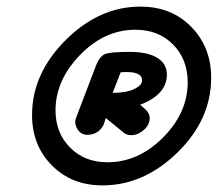

<svg xmlns="http://www.w3.org/2000/svg" viewBox="-20 -738 659 581"><path d="M290 -177Q197 -177 137 -237.5Q77 -298 77 -390Q77 -515 178.5 -616.5Q280 -718 405 -718Q499 -718 559 -656.5Q619 -595 619 -503Q619 -376 517 -276.5Q415 -177 290 -177ZM305 -247Q399 -247 473.5 -322Q548 -397 548 -489Q548 -558 504 -603Q460 -648 390 -648Q296 -648 222 -571.5Q148 -495 148 -404Q148 -336 192 -291.5Q236 -247 305 -247ZM244 -330Q225 -330 214.5 -347Q204 -364 210 -381L271 -541Q282 -568 298 -574.5Q314 -581 372 -581Q427 -581 456 -563Q485 -545 485 -512Q485 -452 404 -421L418 -409Q433 -396 433 -381Q433 -360 415 -344.5Q397 -329 378 -329Q363 -329 355 -336L300 -381L296 -368Q292 -352 278 -341Q264 -330 244 -330ZM321 -457Q362 -457 386 -468.5Q410 -480 410 -495Q410 -520 363 -520Q351 -520 345 -519Z"/></svg>

Font: Comic Neue
Style: Bold Italic
Weight: 700
Italic angle: -12°
Designer: Craig Rozynski
Foundry: Craig Rozynski
Version: Version 2.003